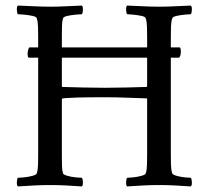

<svg xmlns="http://www.w3.org/2000/svg" viewBox="-20 -666 748 689"><path d="M84 -459Q81 -459 80 -463.5Q79 -468 79 -472Q79 -477 80 -483Q81 -489 85 -496H117V-527Q117 -549 116.5 -568.5Q116 -588 112 -600Q111 -606 96.5 -609Q82 -612 66 -613.5Q50 -615 44 -615Q41 -619 40.5 -630.5Q40 -642 44 -646Q74 -645 103 -643.5Q132 -642 160 -642Q189 -642 216.5 -643.5Q244 -645 274 -646Q278 -642 277.5 -630.5Q277 -619 274 -615Q268 -615 252 -613.5Q236 -612 222 -609Q208 -606 206 -600Q203 -590 202.5 -574Q202 -558 202 -539Q202 -536 202 -533Q202 -530 202 -527V-496H508V-527Q508 -549 507.5 -568.5Q507 -588 503 -600Q502 -606 487.5 -609Q473 -612 457.5 -613.5Q442 -615 436 -615Q433 -619 432.5 -630.5Q432 -642 436 -646Q466 -645 494.5 -643.5Q523 -642 551 -642Q580 -642 607.5 -643.5Q635 -645 665 -646Q669 -642 668.5 -630.5Q668 -619 665 -615Q659 -615 643.5 -613.5Q628 -612 614 -609Q600 -606 598 -600Q594 -588 593.5 -568.5Q593 -549 593 -527V-496H624Q627 -496 628 -491.5Q629 -487 629 -483Q629 -479 628.5 -472.5Q628 -466 623 -459H593V-116Q593 -94 593.5 -75Q594 -56 598 -44Q600 -39 614 -35Q628 -31 643.5 -29.5Q659 -28 665 -28Q668 -24 668.5 -12.5Q669 -1 665 3Q635 1 607.5 -0.5Q580 -2 551 -2Q523 -2 494.5 -0.5Q466 1 436 3Q432 -1 432.5 -12.5Q433 -24 436 -28Q442 -28 457.5 -29.5Q473 -31 487.5 -35Q502 -39 503 -44Q507 -56 507.5 -75Q508 -94 508 -116V-310Q508 -312 507 -312.5Q506 -313 506 -313Q472 -314 433.5 -315.5Q395 -317 357 -317Q289 -317 257 -316Q225 -315 215 -314Q205 -313 203 -312Q202 -311 202 -310.5Q202 -310 202 -310V-116Q202 -113 202 -110Q202 -107 202 -104Q202 -85 202.5 -69.5Q203 -54 206 -44Q208 -39 222 -35Q236 -31 252 -29.5Q268 -28 274 -28Q277 -24 277.5 -12.5Q278 -1 274 3Q244 1 216.5 -0.5Q189 -2 160 -2Q132 -2 103 -0.5Q74 1 44 3Q40 -1 40.5 -12.5Q41 -24 44 -28Q50 -28 66 -29.5Q82 -31 96.5 -35Q111 -39 112 -44Q116 -56 116.5 -75Q117 -94 117 -116V-459ZM202 -459V-356Q202 -355 203 -354.5Q204 -354 204 -354Q240 -353 278 -352Q316 -351 357 -351Q392 -351 432.5 -352Q473 -353 506 -354Q506 -354 507 -355Q508 -356 508 -357V-459Z"/></svg>

Font: Amiri
Style: Regular
Weight: 400
Designer: Khaled Hosny
Version: Version 0.114